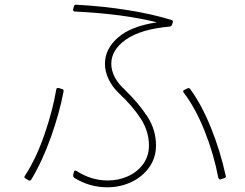

<svg xmlns="http://www.w3.org/2000/svg" viewBox="-20 -796 1040 816"><path d="M291 -52 294 -65Q297 -75 306 -69Q368 -29 438 -29Q485 -29 525 -47.5Q565 -66 589 -99.5Q613 -133 613 -178Q613 -238 578 -292Q543 -346 486 -399Q457 -427 441.5 -459.5Q426 -492 426 -525Q426 -588 481.5 -636.5Q537 -685 647 -701Q505 -737 299 -747Q289 -747 291 -757L294 -768Q295 -776 304 -776Q415 -770 520 -753.5Q625 -737 709 -711Q717 -709 714 -700L711 -691Q708 -684 701 -683Q578 -672 515.5 -628Q453 -584 453 -525Q453 -497 467 -469.5Q481 -442 507 -418Q570 -357 606.5 -300.5Q643 -244 643 -178Q643 -126 614.5 -85.5Q586 -45 538.5 -22.5Q491 0 436 0Q361 0 296 -40Q290 -45 291 -52ZM219 -415Q220 -424 229 -422L243 -418Q252 -416 250 -407Q233 -316 196.5 -213.5Q160 -111 113 -33Q109 -26 101 -30L89 -37Q80 -42 86 -49Q134 -123 169 -224.5Q204 -326 219 -415ZM761 -402Q755 -409 763 -414L776 -420Q783 -424 788 -418Q836 -353 876 -254.5Q916 -156 939 -50L940 -46Q940 -41 933 -39L919 -34L915 -33Q912 -33 908 -40Q888 -144 849 -241Q810 -338 761 -402Z"/></svg>

Font: LINE Seed JP_TTF Thin
Style: Regular
Weight: 250
Designer: LY Corporation & Fontrix & Fontworks
Version: Version 1.008